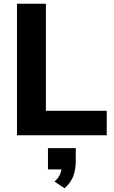

<svg xmlns="http://www.w3.org/2000/svg" viewBox="-20 -725 613 1029"><path d="M71 0V-705H226V-131H552V0ZM326 284 272 248Q290 232 298.5 216Q307 200 309 183H237V69H386V140Q386 184 372.5 219.5Q359 255 326 284Z"/></svg>

Font: Nunito Sans ExtraBold
Style: Regular
Weight: 800
Designer: Vernon Adams
Foundry: Vernon Adams
Version: Version 3.101; ttfautohint (v1.8.4.7-5d5b);gftools[0.9.27]